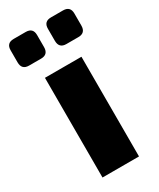

<svg xmlns="http://www.w3.org/2000/svg" viewBox="-195 -769 685 829"><g transform="rotate(-30 148.0 -355.0)"><path d="M25 -710H85Q121 -710 121 -674V-614Q121 -577 85 -577H25Q-11 -577 -11 -614V-674Q-11 -710 25 -710ZM211 -710H271Q307 -710 307 -674V-614Q307 -577 271 -577H211Q175 -577 175 -614V-674Q175 -710 211 -710ZM240 0H58V-497H240Z"/></g></svg>

Font: Ezarion Extra Bold
Style: Regular
Weight: 800
Designer: Natanael Gama
Version: Version 1.001;PS 001.001;hotconv 1.0.70;makeotf.lib2.5.58329